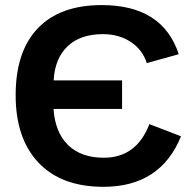

<svg xmlns="http://www.w3.org/2000/svg" viewBox="-20 -718 751 748"><path d="M382.8 9.8Q219.2 9.8 130.1 -84.2Q41 -178.2 41 -347.2Q41 -517.6 127.4 -607.9Q213.9 -698.2 376.5 -698.2Q613.8 -698.2 676.3 -506.8L551.8 -472.2Q535.6 -523.9 489.7 -554.4Q443.8 -585 380.9 -585Q293 -585 243.4 -537.8Q193.8 -490.7 189 -404.8H455.6V-293.5H188.5Q194.8 -201.7 245.6 -152.6Q296.4 -103.5 384.3 -103.5Q511.7 -103.5 562 -234.4L685.1 -187Q605.5 9.8 382.8 9.8Z"/></svg>

Font: Arimo
Style: Bold
Weight: 700
Designer: Steve Matteson
Foundry: Monotype Imaging Inc.
Version: Version 1.33